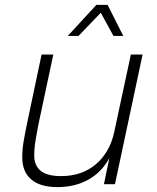

<svg xmlns="http://www.w3.org/2000/svg" viewBox="-20 -753 640 785"><path d="M215 12Q144 12 107.5 -19.5Q71 -51 71 -110Q71 -143 77 -177.5Q83 -212 92 -255L150 -530H198L136 -239Q131 -213 125.5 -180Q120 -147 120 -116Q120 -77 146 -55Q172 -33 230 -33Q315 -33 372 -81.5Q429 -130 447 -213L515 -530H563L450 0H405L427 -107Q397 -50 342 -19Q287 12 215 12ZM257 -606 374 -733H420L484 -606H444L392 -701L301 -606Z"/></svg>

Font: Geist Mono ExtraLight
Style: Italic
Weight: 200
Italic angle: -12°
Monospace: yes
Designer: Basement.studio, Andrés Briganti, Mateo Zaragoza
Foundry: Basement.studio, Vercel, Andrés Briganti, Guido Ferreyra, Mateo Zaragoza
Version: Version 1.500; ttfautohint (v1.8.4.7-5d5b)